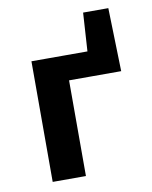

<svg xmlns="http://www.w3.org/2000/svg" viewBox="-68 -607 522 660"><g transform="rotate(-10 192.5 -277.5)"><path d="M63 0V-421H179V0ZM123 -334V-421H351L361 -334ZM253 -334 267 -555H355L361 -334Z"/></g></svg>

Font: Ysabeau
Style: Bold
Weight: 700
Designer: Christian Thalmann (Catharsis Fonts)
Version: Version 2.000;gftools[0.9.27.dev2+g8671c4b]